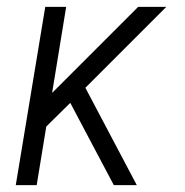

<svg xmlns="http://www.w3.org/2000/svg" viewBox="-20 -540 540 560"><path d="M26 0 112 -520H173L132 -269L383 -520H465L229 -284L379 0H312L241 -134L185 -240L115 -171L87 0Z"/></svg>

Font: Iosevka SS04 Light
Style: Italic
Weight: 300
Italic angle: -9°
Monospace: yes
Designer: Belleve Invis
Foundry: Belleve Invis
Version: Version 19.0.0; ttfautohint (v1.8.4)